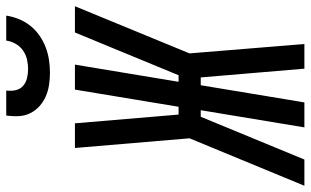

<svg xmlns="http://www.w3.org/2000/svg" viewBox="-243 -785 995 615"><g transform="rotate(-90 254.5 -477.5)"><path d="M51 0H-33L119 -368L88 -735H167L195 -403H220L275 -735H355L300 -403H321L458 -735H542L391 -368L421 0H342L314 -332H289L234 0H154L209 -332H188ZM329 -815Q309 -815 289.5 -818Q270 -821 253 -828.5Q236 -836 222 -848.5Q208 -861 199.5 -878Q191 -895 190 -915Q189 -935 192 -955H272Q270 -940 273 -925.5Q276 -911 286.5 -901.5Q297 -892 311.5 -888.5Q326 -885 341 -885Q356 -885 371.5 -888.5Q387 -892 400.5 -901.5Q414 -911 422 -925.5Q430 -940 432 -955H512Q509 -935 501 -915Q493 -895 479.5 -878Q466 -861 448 -848.5Q430 -836 410 -828.5Q390 -821 369.5 -818Q349 -815 329 -815Z"/></g></svg>

Font: Iosevka Term Curly Md Obl
Style: Regular
Weight: 500
Italic angle: -9°
Designer: Belleve Invis
Foundry: Belleve Invis
Version: Version 32.3.0